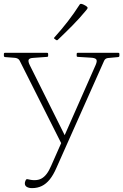

<svg xmlns="http://www.w3.org/2000/svg" viewBox="-55 -758 635 989"><path d="M110 211Q94 211 83.5 205Q73 199 73 187Q73 182 74.5 177.5Q76 173 78 169Q81 164 87 165Q95 167 104 168.5Q113 170 123 170Q143 170 158 162Q173 154 185.5 137.5Q198 121 209 95L438 -424Q447 -445 440.5 -452.5Q434 -460 412 -461L346 -465Q340 -465 340 -471V-480Q340 -486 346 -486H554Q560 -486 560 -480V-471Q560 -465 554 -464L500 -459Q493 -458 488 -454Q483 -450 480 -442L236 106Q220 143 201.5 166Q183 189 160.5 200Q138 211 110 211ZM46 -446Q43 -452 37 -455.5Q31 -459 23 -460L-29 -464Q-35 -465 -35 -471V-480Q-35 -486 -29 -486H187Q193 -486 193 -480V-471Q193 -465 187 -465L118 -460Q96 -459 92.5 -450Q89 -441 99 -421L285 -48L268 -5ZM243 -553Q239 -549 234 -552L226 -558Q221 -561 225 -565Q262 -606 294.5 -648Q327 -690 355 -734Q358 -739 364 -738Q370 -737 377 -733.5Q384 -730 390 -726Q394 -723 395.5 -720.5Q397 -718 395.5 -714.5Q394 -711 388 -704Q355 -664 319 -627.5Q283 -591 243 -553Z"/></svg>

Font: Hahmlet Thin
Style: Regular
Weight: 250
Version: Version 1.002